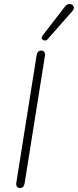

<svg xmlns="http://www.w3.org/2000/svg" viewBox="-20 -927 387 953"><path d="M61 -20 162 -654Q164 -665 169.5 -670.5Q175 -676 185 -676Q195 -676 200 -669Q205 -662 203 -650L102 -16Q100 -5 94.5 0.5Q89 6 79 6Q69 6 64 -1Q59 -8 61 -20ZM191 -750 303 -895Q313 -908 326.5 -907Q340 -906 345 -895.5Q350 -885 340 -873L217 -733Q210 -725 201 -726Q192 -727 188.5 -734.5Q185 -742 191 -750Z"/></svg>

Font: SN Pro Thin
Style: Italic
Weight: 200
Italic angle: -9°
Designer: Tobias Whetton
Foundry: Supernotes
Version: Version 1.003;Glyphs 3.3 (3324)